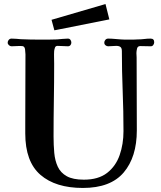

<svg xmlns="http://www.w3.org/2000/svg" viewBox="-20 -924 796 950"><path d="M743 -715Q743 -708 738.5 -701.5Q734 -695 726 -695Q713 -695 700 -695.5Q687 -696 674 -696Q661 -696 658 -683.5Q655 -671 655 -661Q655 -656 655.5 -650.5Q656 -645 656 -640Q656 -549 656.5 -459Q657 -369 657 -279Q657 -147 592 -70.5Q527 6 390 6Q255 6 180 -59Q105 -124 105 -264V-309Q105 -395 105.5 -481.5Q106 -568 106 -655Q106 -664 104 -679.5Q102 -695 90 -696Q77 -697 63.5 -696Q50 -695 37 -695Q30 -695 24 -700.5Q18 -706 18 -713Q18 -721 23.5 -727Q29 -733 37 -733Q49 -733 60.5 -732Q72 -731 83 -730Q106 -729 129 -728.5Q152 -728 174 -728Q197 -728 218.5 -728Q240 -728 262 -729Q276 -730 289.5 -731.5Q303 -733 316 -733Q324 -733 328.5 -727Q333 -721 333 -713Q333 -706 328.5 -700.5Q324 -695 316 -695Q303 -695 290.5 -696Q278 -697 265 -697Q255 -697 252 -688.5Q249 -680 248 -672Q247 -656 247.5 -640Q248 -624 248 -608Q248 -518 246.5 -428.5Q245 -339 245 -249Q245 -206 248.5 -167.5Q252 -129 266 -99Q280 -69 310.5 -52Q341 -35 395 -35Q467 -35 510 -68.5Q553 -102 572 -156.5Q591 -211 591 -275Q591 -374 587 -473Q583 -572 583 -671Q583 -686 576 -691.5Q569 -697 555 -697Q545 -697 535.5 -696Q526 -695 515 -695Q508 -695 502 -700Q496 -705 496 -713Q496 -721 501.5 -727Q507 -733 515 -733Q531 -733 546 -731.5Q561 -730 577 -729Q587 -728 597 -728Q607 -728 617 -728Q628 -728 639.5 -728Q651 -728 662 -729Q678 -729 693.5 -731Q709 -733 725 -733Q743 -733 743 -715ZM521 -828 249 -774 235 -826 502 -904Z"/></svg>

Font: Kaisei Tokumin
Style: Bold
Weight: 700
Designer: Font-Kai, 金井和夫
Foundry: KAZUO KANAI
Version: Version 5.003